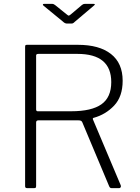

<svg xmlns="http://www.w3.org/2000/svg" viewBox="-20 -974 723 994"><path d="M606 -10C606 -12 605.7 -13.7 605 -15L461 -356C459.7 -360.7 461 -363.3 465 -364C506.3 -375.3 541.7 -396.5 571 -427.5C600.3 -458.5 615 -501.3 615 -556C615 -616.7 594.8 -662.8 554.5 -694.5C514.2 -726.2 457 -742 383 -742H120C116 -742 113.3 -741.3 112 -740C110.7 -738.7 110 -735.7 110 -731V-10C110 -6.7 110.8 -4.2 112.5 -2.5C114.2 -0.8 117 0 121 0H156C160.7 0 163.7 -0.8 165 -2.5C166.3 -4.2 167 -7.3 167 -12V-340C167 -347.3 171 -351 179 -351H385C391.7 -351 396.5 -350.2 399.5 -348.5C402.5 -346.8 404.7 -344.3 406 -341L545 -10C546.3 -6.7 548 -4.2 550 -2.5C552 -0.8 554.7 0 558 0H597C599.7 0 601.8 -1 603.5 -3C605.2 -5 606 -7.3 606 -10ZM505 -434C471 -410 419 -398 349 -398H175C169.7 -398 167 -401.3 167 -408V-687C167 -692.3 171 -695 179 -695H381C497.7 -695 556 -646.3 556 -549C556 -496.3 539 -458 505 -434ZM419 -954C413.7 -954 408.7 -952 404 -948L346 -899C340.7 -895 337.3 -893 336 -893C334 -893 330.7 -895 326 -899L265 -948C262.3 -950 259.8 -951.5 257.5 -952.5C255.2 -953.5 252.3 -954 249 -954H208C204.7 -954 202.7 -953 202 -951C201.3 -949 202.7 -946.7 206 -944L306 -862C312.7 -855.3 319.7 -852 327 -852H350C354.7 -852 358.5 -853.3 361.5 -856C364.5 -858.7 366.3 -860.3 367 -861L465 -944C469 -947.3 471 -949.7 471 -951C471 -953 468.7 -954 464 -954Z"/></svg>

Font: Libre Franklin ExtraLight
Style: Regular
Weight: 275
Designer: Pablo Impallari, Rodrigo Fuenzalida
Foundry: Impallari Type
Version: Version 1.002; ttfautohint (v1.5)